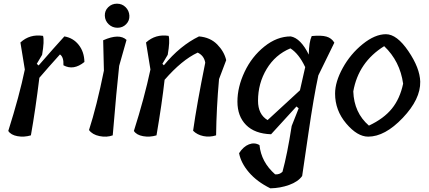

<svg xmlns="http://www.w3.org/2000/svg" viewBox="-20 -743 2334 1044"><path d="M180 -396 190 -387Q276 -486 330 -545Q378 -537 408 -499Q438 -461 439 -406Q380 -358 325 -388Q327 -433 306 -447Q240 -374 194 -320Q173 -148 148 -7Q111 4 75 -2.5Q39 -9 25 -31Q86 -224 115 -365L91 -512Q142 -559 214 -548Q222 -521 209 -445Z M545 -359 541 -524Q629 -563 668 -526L628 -385Q614 -259 593 -7Q560 5 521 -3Q482 -11 464 -36Q506 -166 545 -359ZM683.5 -658Q685 -631 666 -611.5Q647 -592 619 -592Q591 -592 571 -611Q551 -630 550 -657.5Q549 -685 568.5 -704Q588 -723 616 -723Q644 -723 663 -704Q682 -685 683.5 -658Z M863 -396 871 -388Q959 -495 1062 -545Q1123 -540 1161 -501.5Q1199 -463 1210 -416L1171 -313Q1157 -157 1155 -7Q1120 4 1086 -3Q1052 -10 1030 -32Q1050 -175 1096 -402Q1090 -440 1055 -457Q969 -417 875 -309Q861 -183 831 -7Q794 4 758 -2.5Q722 -9 708 -31Q765 -210 798 -365L774 -512Q826 -559 897 -548Q905 -520 892 -445Z M1592 -164 1454 -13Q1365 -16 1318 -63.5Q1271 -111 1271 -190.5Q1271 -270 1310 -352.5Q1349 -435 1417.5 -490Q1486 -545 1561 -545Q1615 -535 1659 -446Q1660 -515 1675 -547Q1727 -552 1755 -544Q1783 -536 1798 -511L1711 -333Q1686 -218 1656.5 -14.5Q1627 189 1623 214Q1601 245 1552.5 262.5Q1504 280 1450 281Q1377 245 1333.5 194Q1290 143 1280 90Q1303 54 1333.5 42Q1364 30 1391 46Q1400 138 1476 205Q1500 207 1516 191Q1542 96 1566 -58L1604 -154ZM1383 -195Q1383 -121 1435 -90Q1587 -229 1611 -252L1640 -380L1639 -379Q1605 -451 1559 -480Q1477 -446 1430 -368Q1383 -290 1383 -195Z M1802 -234Q1802 -298 1844 -374Q1886 -450 1952.5 -503.5Q2019 -557 2078.5 -557Q2138 -557 2200.5 -465Q2263 -373 2265 -299Q2267 -204 2170 -102Q2073 0 1982 0Q1923 0 1862.5 -71.5Q1802 -143 1802 -234ZM2069 -492Q1929 -405 1901 -246Q1905 -130 1986 -60Q2067 -98 2111 -152.5Q2155 -207 2172 -288Q2155 -410 2069 -492Z"/></svg>

Font: Tillana Medium
Style: Regular
Weight: 500
Designer: Lipi Raval (Devanagari, Latin), Jonny Pinhorn (Latin)
Foundry: Indian Type Foundry
Version: Version 2.003;PS 1.0;hotconv 1.0.79;makeotf.lib2.5.61930; tt